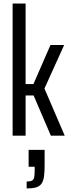

<svg xmlns="http://www.w3.org/2000/svg" viewBox="-20 -763 397 1080"><path d="M51 0V-743H124V-290H168L264 -510H341L230 -265L344 0H266L169 -226H124V0ZM130 297V258Q151 258 160.5 252.5Q170 247 172.5 233Q175 219 175 196V175H141V80H231V166Q231 205 227.5 230Q224 255 213.5 270Q203 285 183 291Q163 297 130 297Z"/></svg>

Font: Saira ExtraCondensed Medium
Style: Regular
Weight: 500
Width: 2
Designer: Hector Gatti with collaboration of the Omnibus-Type team
Foundry: Omnibus-Type
Version: Version 1.101